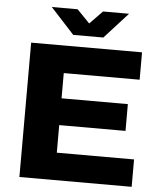

<svg xmlns="http://www.w3.org/2000/svg" viewBox="-59 -927 816 978"><g transform="rotate(5 349.5 -438.5)"><path d="M166 -877 287 -745H441L561 -877H428L363 -810L298 -877ZM77 0H651V-140H256V-281H595V-418H256V-547H644V-687H77Z"/></g></svg>

Font: Archivo ExtraBold
Style: Regular
Weight: 800
Designer: Hector Gatti
Foundry: Omnibus-Type
Version: Version 2.001